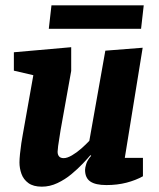

<svg xmlns="http://www.w3.org/2000/svg" viewBox="-20 -687 595 720"><path d="M137 13Q105 13 86.5 -0.5Q68 -14 60.5 -35Q53 -56 53 -78Q53 -90 55 -110Q57 -130 60 -150Q63 -170 65 -180L105 -405L32 -422V-491L247 -510V-421L207 -198Q206 -189 203 -172Q200 -155 198 -139.5Q196 -124 196 -118Q196 -107 201.5 -100.5Q207 -94 219 -94Q232 -94 250 -104.5Q268 -115 285.5 -130.5Q303 -146 315 -159L375 -497L515 -508L448 -95H516V-26Q489 -11 454.5 -2Q420 7 379 7Q338 7 318.5 -6.5Q299 -20 299 -50Q299 -58 303.5 -72.5Q308 -87 322 -103L319 -105Q309 -93 290.5 -73.5Q272 -54 248 -34Q224 -14 195.5 -0.5Q167 13 137 13ZM163 -579 173 -667H519L509 -579Z"/></svg>

Font: Faustina Light ExtraBold
Style: Italic
Weight: 800
Italic angle: -8°
Version: Version 1.200